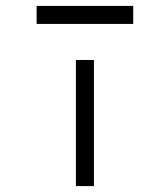

<svg xmlns="http://www.w3.org/2000/svg" viewBox="-20 -679 532 650"><path d="M104 -659H431V-598H104ZM237 -476H298V-49H237Z"/></svg>

Font: IBM 3270 Semi-Condensed
Style: Condensed
Weight: 400
Monospace: yes
Version: Version 2.3.1